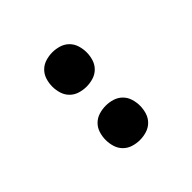

<svg xmlns="http://www.w3.org/2000/svg" viewBox="7 -963 585 585"><g transform="rotate(45 300.0 -670.0)"><path d="M415 -596Q400 -596 385.5 -600.5Q371 -605 360.5 -615.5Q350 -626 345.5 -640.5Q341 -655 341 -670Q341 -685 345.5 -699.5Q350 -714 360.5 -724.5Q371 -735 385.5 -739.5Q400 -744 415 -744Q430 -744 444.5 -739.5Q459 -735 469.5 -724.5Q480 -714 484.5 -699.5Q489 -685 489 -670Q489 -655 484.5 -640.5Q480 -626 469.5 -615.5Q459 -605 444.5 -600.5Q430 -596 415 -596ZM185 -596Q170 -596 155.5 -600.5Q141 -605 130.5 -615.5Q120 -626 115.5 -640.5Q111 -655 111 -670Q111 -685 115.5 -699.5Q120 -714 130.5 -724.5Q141 -735 155.5 -739.5Q170 -744 185 -744Q200 -744 214.5 -739.5Q229 -735 239.5 -724.5Q250 -714 254.5 -699.5Q259 -685 259 -670Q259 -655 254.5 -640.5Q250 -626 239.5 -615.5Q229 -605 214.5 -600.5Q200 -596 185 -596Z"/></g></svg>

Font: Iosevka HT Extended
Style: Bold
Weight: 700
Width: 7
Monospace: yes
Designer: Belleve Invis
Foundry: Belleve Invis
Version: Version 32.3.0; ttfautohint (v1.8.4)